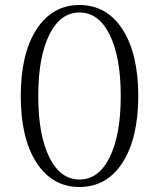

<svg xmlns="http://www.w3.org/2000/svg" viewBox="-20 -734 636 768"><path d="M126 -616.5Q189 -714 298 -714Q407 -714 470 -616.5Q533 -519 533 -350Q533 -181 470 -83.5Q407 14 298 14Q189 14 126 -83.5Q63 -181 63 -350Q63 -519 126 -616.5ZM419 -594.5Q375 -684 298 -684Q221 -684 177 -594.5Q133 -505 133 -350Q133 -195 177 -105.5Q221 -16 298 -16Q375 -16 419 -105.5Q463 -195 463 -350Q463 -505 419 -594.5Z"/></svg>

Font: Cinzel
Style: Regular
Weight: 400
Designer: Natanael Gama
Version: Version 1.001;PS 001.001;hotconv 1.0.56;makeotf.lib2.0.21325